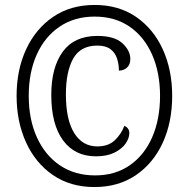

<svg xmlns="http://www.w3.org/2000/svg" viewBox="-20 -745 762 775"><path d="M361 10Q264 10 193.5 -38.5Q123 -87 85 -170.5Q47 -254 47 -358Q47 -463 85.5 -546Q124 -629 194.5 -677Q265 -725 362 -725Q459 -725 529 -677Q599 -629 637 -546Q675 -463 675 -358Q675 -252 637 -169Q599 -86 528.5 -38Q458 10 361 10ZM364 -37Q445 -37 504 -78Q563 -119 594.5 -191.5Q626 -264 626 -358Q626 -452 594 -524.5Q562 -597 503 -637.5Q444 -678 362 -678Q280 -678 220 -637Q160 -596 128 -524Q96 -452 96 -358Q96 -263 129 -190.5Q162 -118 222 -77.5Q282 -37 364 -37ZM367 -114Q282 -114 234.5 -178.5Q187 -243 187 -362Q187 -473 233.5 -536.5Q280 -600 373 -600Q442 -600 474 -570.5Q506 -541 506 -507Q506 -484 492.5 -472Q479 -460 460 -460Q460 -485 452.5 -508.5Q445 -532 426 -546.5Q407 -561 373 -561Q305 -561 275.5 -508.5Q246 -456 246 -364Q246 -262 279.5 -208Q313 -154 373 -154Q417 -154 443 -178.5Q469 -203 482 -237Q502 -228 502 -208Q502 -187 487 -165.5Q472 -144 442 -129Q412 -114 367 -114Z"/></svg>

Font: Noto Serif Georgian Condensed
Style: Regular
Weight: 400
Width: 3
Designer: Monotype Design Team, Akaki Razmadze
Foundry: Google LLC
Version: Version 2.003; ttfautohint (v1.8.4.7-5d5b)